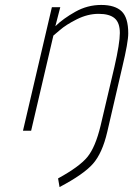

<svg xmlns="http://www.w3.org/2000/svg" viewBox="-20 -529 539 777"><path d="M499 -394Q499 -358 475 -258L414 5Q394 91 356 134Q318 177 221 228L215 193Q301 146 333.5 106.5Q366 67 387 -20L443 -258Q465 -354 465 -395.5Q465 -437 444 -455Q423 -473 379 -473Q335 -473 291 -451Q247 -429 222 -407L196 -385L106 0H73L190 -500H224L204 -423Q236 -454 285 -481.5Q334 -509 389.5 -509Q445 -509 472 -483.5Q499 -458 499 -394Z"/></svg>

Font: Titillium Web ExtraLight
Style: Italic
Weight: 275
Italic angle: -13°
Version: Version 1.002;PS 57.000;hotconv 1.0.70;makeotf.lib2.5.55311